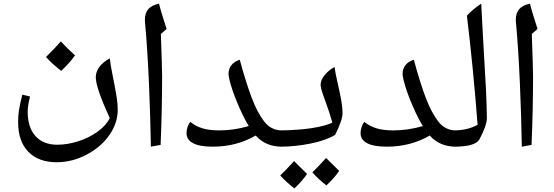

<svg xmlns="http://www.w3.org/2000/svg" viewBox="-20 -800 3058 1060"><path d="M293 95.7Q192.4 95.7 136.2 37.8Q80.1 -20 80.1 -125Q80.1 -161.6 84.2 -189.2Q88.4 -216.8 103 -277.3L146 -267.1Q132.8 -216.8 132.8 -183.1Q132.8 -96.2 176 -48.6Q219.2 -1 295.9 -1Q352.1 -1 411.9 -20Q471.7 -39.1 519 -73.2Q566.4 -107.4 585.9 -147.9Q508.8 -316.9 508.8 -373Q508.8 -434.6 585.9 -478Q591.3 -436.5 598.9 -398.7Q606.4 -360.8 613.3 -325.7Q620.1 -290.5 625 -257.6Q629.9 -224.6 629.9 -192.4Q629.9 -121.6 584.7 -55.7Q539.6 10.3 459.5 53Q379.4 95.7 293 95.7ZM394 -494.6Q369.1 -457 317.9 -408.7Q265.6 -449.2 233.9 -485.4Q283.7 -534.2 315.9 -571.3Q354.5 -529.3 394 -494.6Z M868.2 -612.8Q875 -414.6 875 -381.8Q875 -196.3 866.7 0L813 9.8Q810.5 -153.3 802.2 -343Q793.9 -532.7 780.8 -674.8L779.8 -690.9Q779.8 -727.5 798.6 -749.5Q817.4 -771.5 857.9 -779.8Q869.1 -735.4 878.9 -706.1L899.9 -640.1Z M1536.6 9.8Q1446.3 9.8 1391.6 -51.8Q1286.1 9.8 1153.8 9.8Q1083 9.8 1046.4 -9.3Q1009.8 -28.3 1009.8 -64.9Q1009.8 -82 1015.4 -98.9Q1021 -115.7 1030.8 -127Q1060.1 -103 1097.7 -91.6Q1135.3 -80.1 1190.9 -80.1Q1271.5 -80.1 1353.5 -104Q1329.1 -143.1 1300.8 -207.3Q1272.5 -271.5 1257.1 -322.3Q1241.7 -373 1241.7 -392.1Q1241.7 -420.9 1258.1 -440.9Q1274.4 -460.9 1303.7 -470.2Q1338.9 -340.8 1369.9 -259.5Q1400.9 -178.2 1438.7 -129.2Q1476.6 -80.1 1536.6 -80.1Q1546.9 -80.1 1546.9 -69.8V0Q1546.9 9.8 1536.6 9.8Z M1526.9 9.8Q1517.1 9.8 1517.1 0V-69.8Q1517.1 -80.1 1526.9 -80.1Q1568.4 -80.1 1627.7 -84.5Q1687 -88.9 1735.8 -98.9Q1784.7 -108.9 1814.9 -123Q1800.8 -175.3 1772.5 -252Q1750 -312.5 1750 -331.1Q1750 -357.9 1771.7 -384.8Q1793.5 -411.6 1826.7 -430.2Q1832 -396 1839.6 -362.1Q1847.2 -328.1 1854.2 -295.4Q1861.3 -262.7 1866.2 -232.2Q1871.1 -201.7 1871.1 -174.8Q1871.1 -137.2 1830.1 -55.2Q1780.3 -24.9 1695.1 -7.6Q1609.9 9.8 1526.9 9.8ZM1675.3 160.2Q1648.4 199.7 1605.5 240.2Q1557.1 203.1 1527.3 168.5Q1550.3 147.5 1603.5 89.4Q1613.8 100.6 1675.3 160.2ZM1852.5 143.6Q1826.2 182.1 1782.2 223.6Q1736.3 188.5 1704.6 151.4Q1725.1 132.8 1780.3 72.3Q1791 84 1852.5 143.6Z M2497.6 9.8Q2407.2 9.8 2352.5 -51.8Q2247.1 9.8 2114.7 9.8Q2043.9 9.8 2007.3 -9.3Q1970.7 -28.3 1970.7 -64.9Q1970.7 -82 1976.3 -98.9Q1981.9 -115.7 1991.7 -127Q2021 -103 2058.6 -91.6Q2096.2 -80.1 2151.9 -80.1Q2232.4 -80.1 2314.5 -104Q2290 -143.1 2261.7 -207.3Q2233.4 -271.5 2218 -322.3Q2202.6 -373 2202.6 -392.1Q2202.6 -420.9 2219 -440.9Q2235.4 -460.9 2264.6 -470.2Q2299.8 -340.8 2330.8 -259.5Q2361.8 -178.2 2399.7 -129.2Q2437.5 -80.1 2497.6 -80.1Q2507.8 -80.1 2507.8 -69.8V0Q2507.8 9.8 2497.6 9.8Z M2486.8 9.8Q2476.6 9.8 2476.6 0V-69.8Q2476.6 -80.1 2486.8 -80.1Q2559.6 -80.1 2616.7 -110.8Q2592.3 -429.2 2557.6 -713.9Q2592.3 -750.5 2636.7 -779.8L2646 -605.5Q2658.7 -394.5 2662.8 -309.1Q2667 -223.6 2668 -148.9Q2668 -107.9 2627 -30.8Q2604.5 9.8 2486.8 9.8Z M2916 -612.8Q2922.9 -414.6 2922.9 -381.8Q2922.9 -196.3 2914.6 0L2860.8 9.8Q2858.4 -153.3 2850.1 -343Q2841.8 -532.7 2828.6 -674.8L2827.6 -690.9Q2827.6 -727.5 2846.4 -749.5Q2865.2 -771.5 2905.8 -779.8Q2917 -735.4 2926.8 -706.1L2947.8 -640.1Z"/></svg>

Font: Sahl Naskh
Style: Regular
Weight: 400
Designer: Pascal Zoghbi
Version: Version 1.001